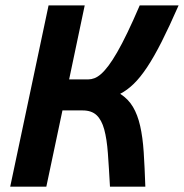

<svg xmlns="http://www.w3.org/2000/svg" viewBox="-20 -696 686 716"><path d="M295.9 -675.8 237.8 -399.9H309.1Q320.3 -399.9 332 -404.3Q343.8 -408.7 356.7 -419.9Q369.6 -431.2 384.5 -450.9Q399.4 -470.7 417 -501.2Q434.6 -531.7 455.3 -574.7Q476.1 -617.7 501 -675.8H646Q611.3 -596.7 582.8 -540.3Q554.2 -483.9 528.6 -445.3Q502.9 -406.7 478.5 -383.1Q454.1 -359.4 428.2 -346.2Q458.5 -326.7 475.8 -297.4Q493.2 -268.1 502.7 -226.3Q512.2 -184.6 515.9 -128.7Q519.5 -72.8 522 0H390.1Q386.2 -71.3 382.3 -124.5Q378.4 -177.7 368.7 -213.4Q358.9 -249 340.1 -266.6Q321.3 -284.2 288.1 -284.2H212.9L152.8 0H18.1L161.1 -675.8Z"/></svg>

Font: Lorenzo Sans
Style: Bold Italic
Weight: 700
Italic angle: -12°
Foundry: Intel Corporation
Version: Version 1.00; ttfautohint (v1.5)